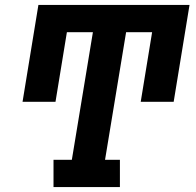

<svg xmlns="http://www.w3.org/2000/svg" viewBox="-20 -755 790 775"><path d="M196 0V-110H270L355 -625H250L204 -344H71L135 -735H745L681 -344H548L594 -625H489L404 -110H464V0Z"/></svg>

Font: Iosevka Etoile Extrabold
Style: Italic
Weight: 800
Italic angle: -9°
Designer: Belleve Invis
Foundry: Belleve Invis
Version: Version 22.1.2; ttfautohint (v1.8.4)